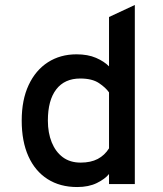

<svg xmlns="http://www.w3.org/2000/svg" viewBox="-20 -742 656 774"><path d="M291 12Q222 12 171.8 -20Q121.5 -52 94.5 -112Q67.5 -172 67.5 -256Q67.5 -339.5 95.5 -399.2Q123.5 -459 173.2 -491Q223 -523 288.5 -523Q334 -523 367 -508.8Q400 -494.5 419.5 -474.5V-673.5L523.5 -722V0H419.5V-40.5Q403.5 -20.5 370.5 -4.2Q337.5 12 291 12ZM305 -86.5Q346 -86.5 374 -101.2Q402 -116 419.5 -144V-369.5Q406.5 -388.5 379 -407Q351.5 -425.5 303.5 -425.5Q240.5 -425.5 206.8 -381.8Q173 -338 173 -256Q173 -206.5 188.5 -168.2Q204 -130 233.2 -108.2Q262.5 -86.5 305 -86.5Z"/></svg>

Font: Overpass Mono SemiBold
Style: Regular
Weight: 600
Monospace: yes
Designer: Delve Withrington, Dave Bailey
Foundry: Delve Fonts LLC
Version: Version 4.000